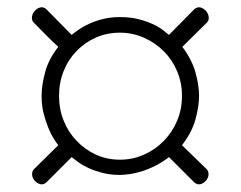

<svg xmlns="http://www.w3.org/2000/svg" viewBox="-20 -518 648 517"><path d="M105 -27Q97 -20 88.5 -22Q80 -24 73 -32Q67 -39 66.5 -48Q66 -57 72 -63L137 -127Q132 -133 124.5 -145Q117 -157 110 -174Q103 -191 97.5 -212.5Q92 -234 92 -260Q92 -288 101.5 -323.5Q111 -359 137 -392Q120 -407 104 -423.5Q88 -440 71 -457Q65 -463 66 -472Q67 -481 73 -488Q80 -496 88.5 -498Q97 -500 105 -493L173 -424Q180 -430 191.5 -438Q203 -446 219 -453.5Q235 -461 256 -466.5Q277 -472 303 -472Q331 -472 352.5 -466.5Q374 -461 390.5 -453.5Q407 -446 418 -437.5Q429 -429 435 -424L503 -493Q511 -500 519.5 -498Q528 -496 535 -488Q541 -481 542 -472Q543 -463 537 -457L471 -392Q497 -357 506.5 -322.5Q516 -288 516 -260Q516 -231 506 -195.5Q496 -160 470 -127L536 -63Q542 -57 541.5 -48Q541 -39 535 -32Q528 -24 519.5 -22Q511 -20 503 -27L435 -95Q417 -81 398 -71.5Q379 -62 361 -56.5Q343 -51 328 -49Q313 -47 303 -47Q277 -47 256 -52.5Q235 -58 218.5 -65.5Q202 -73 190.5 -81.5Q179 -90 173 -95ZM139 -260Q139 -224 151.5 -193Q164 -162 186.5 -138.5Q209 -115 238.5 -101.5Q268 -88 303 -88Q337 -88 367.5 -101.5Q398 -115 421 -138.5Q444 -162 457 -193Q470 -224 470 -260Q470 -295 457 -326Q444 -357 421 -380Q398 -403 367.5 -416.5Q337 -430 303 -430Q268 -430 238.5 -417Q209 -404 186.5 -381Q164 -358 151.5 -327Q139 -296 139 -260Z"/></svg>

Font: Alice
Style: Regular
Weight: 400
Designer: Cyreal (www.cyreal.org)
Foundry: Cyreal (www.cyreal.org)
Version: Version 1.010